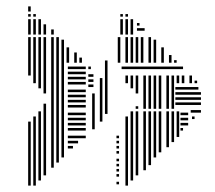

<svg xmlns="http://www.w3.org/2000/svg" viewBox="-20 -636 672 600"><path d="M76 -56H68V-256H76ZM76 -400H68V-440H76ZM92 -56H84V-272H92ZM92 -376H84V-440H92ZM108 -72H100V-288H108ZM108 -360H100V-440H108ZM124 -88H116V-312H124ZM124 -344H116V-440H124ZM148 -112H140V-440H148ZM164 -128H156V-440H164ZM180 -144H172V-440H180ZM208 -172H192V-180H208ZM224 -188H192V-196H224ZM248 -204H192V-212H248ZM248 -228H192V-236H248ZM248 -244H192V-252H248ZM248 -260H192V-268H248ZM248 -276H192V-284H248ZM248 -300H192V-308H248ZM248 -316H192V-324H248ZM248 -332H192V-340H248ZM248 -348H192V-356H248ZM248 -372H192V-380H248ZM248 -388H192V-396H248ZM248 -404H192V-412H248ZM248 -420H192V-428H248ZM276 -232H268V-344H276ZM272 -364H256V-372H272ZM272 -380H256V-388H272ZM272 -396H256V-404H272ZM264 -420H256V-428H264ZM300 -256H292V-368H300ZM316 -280H308V-368H316ZM352 -60H344V-68H352ZM352 -84H344V-92H352ZM352 -100H344V-108H352ZM352 -116H344V-124H352ZM352 -132H344V-140H352ZM352 -156H344V-164H352ZM352 -172H344V-180H352ZM352 -188H344V-196H352ZM352 -204H344V-212H352ZM300 -368H292V-392H300ZM316 -368H308V-447H316ZM380 -56H372V-272H380ZM396 -72H388V-288H396ZM412 -88H404V-288H412ZM436 -104H428V-288H436ZM452 -120H444V-288H452ZM468 -144H460V-288H468ZM484 -160H476V-288H484ZM508 -176H500V-288H508ZM524 -192H516V-288H524ZM540 -208H532V-288H540ZM552 -228H544V-236H552ZM568 -244H544V-252H568ZM568 -260H544V-268H568ZM568 -276H544V-284H568ZM588 -264H580V-272H588ZM608 -284H576V-292H608ZM396 -360H388V-376H396ZM412 -296H404V-304H412ZM412 -344H404V-376H412ZM436 -296H428V-376H436ZM452 -296H444V-376H452ZM468 -296H460V-376H468ZM484 -296H476V-376H484ZM508 -296H500V-376H508ZM524 -296H516V-376H524ZM608 -308H528V-316H608ZM608 -324H528V-332H608ZM608 -340H528V-348H608ZM600 -356H528V-364H600ZM380 -376H372V-400H380ZM396 -376H388V-400H396ZM412 -376H404V-400H412ZM436 -376H428V-400H436ZM452 -376H444V-400H452ZM468 -376H460V-400H468ZM484 -376H476V-400H484ZM508 -376H500V-400H508ZM524 -376H516V-400H524ZM540 -376H532V-400H540ZM556 -376H548V-400H556ZM580 -376H572V-400H580ZM596 -376H588V-384H596ZM552 -420H360V-428H552ZM76 -440H68V-520H76ZM92 -440H84V-520H92ZM108 -440H100V-520H108ZM124 -440H116V-520H124ZM148 -440H140V-520H148ZM164 -440H156V-520H164ZM180 -440H172V-512H180ZM196 -440H188V-488H196ZM220 -440H212V-472H220ZM236 -440H228V-456H236ZM356 -440H348V-520H356ZM380 -440H372V-520H380ZM396 -440H388V-520H396ZM412 -440H404V-520H412ZM428 -440H420V-520H428ZM452 -440H444V-520H452ZM468 -440H460V-512H468ZM492 -440H484V-488H492ZM516 -440H508V-464H516ZM532 -440H524V-448H532ZM76 -528H68V-576H76ZM92 -528H84V-576H92ZM108 -528H100V-576H108ZM124 -528H116V-560H124ZM148 -528H140V-544H148ZM364 -528H356V-576H364ZM380 -528H372V-576H380ZM396 -528H388V-576H396ZM432 -540H408V-548H432ZM416 -556H408V-564H416ZM76 -584H68V-592H76ZM92 -584H84V-592H92ZM364 -584H356V-592H364ZM380 -584H372V-592H380ZM76 -600H68V-616H76Z"/></svg>

Font: Rubik Lines
Style: Regular
Weight: 400
Designer: Hubert and Fischer, NaN
Foundry: Hubert and Fischer, NaN
Version: Version 2.201